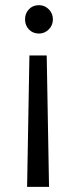

<svg xmlns="http://www.w3.org/2000/svg" viewBox="-20 -581 301 744"><path d="M131 -561Q153 -561 169 -545Q185 -529 185 -506Q185 -483 169 -467Q153 -451 131 -451Q107 -451 92 -467Q77 -483 77 -506Q77 -529 92 -545Q107 -561 131 -561ZM85 143 94 -366H161L170 143Z"/></svg>

Font: Albert Sans
Style: Regular
Weight: 400
Designer: Andreas Rasmussen
Foundry: a.Foundry
Version: Version 1.025